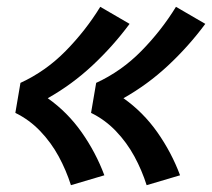

<svg xmlns="http://www.w3.org/2000/svg" viewBox="-20 -627 622 563"><path d="M410 -84 508 -113Q483 -180 441.5 -239Q400 -298 342 -339Q413 -379 473 -435Q533 -491 582 -557L496 -607Q453 -537 394.5 -477.5Q336 -418 262 -384L247 -296Q288 -276 320 -242.5Q352 -209 374 -168.5Q396 -128 410 -84ZM188 -84 286 -113Q261 -180 219.5 -239Q178 -298 120 -339Q191 -379 251 -435Q311 -491 360 -557L274 -607Q231 -537 172.5 -477.5Q114 -418 40 -384L25 -296Q66 -276 98 -242.5Q130 -209 152 -168.5Q174 -128 188 -84Z"/></svg>

Font: Iosevka Sparkle Oblique
Style: Bold
Weight: 700
Italic angle: -9°
Designer: Belleve Invis
Foundry: Belleve Invis
Version: Version 4.5.0; ttfautohint (v1.8.3)